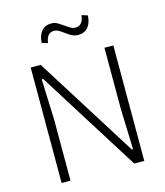

<svg xmlns="http://www.w3.org/2000/svg" viewBox="-118 -894 846 983"><g transform="rotate(-15 305.0 -402.0)"><path d="M173 -719Q175 -759 194 -781Q213 -803 246 -803Q263 -803 276.5 -795.5Q290 -788 310 -774Q328 -761 338.5 -755.5Q349 -750 361 -750Q400 -750 407 -804L438 -794Q436 -754 417 -732Q398 -710 365 -710Q348 -710 333 -717.5Q318 -725 299 -739Q269 -763 250 -763Q211 -763 204 -710ZM86 -612H139L478 -72L484 -74L477 -288V-612H524V0H471L132 -540L125 -538L133 -324V0H86Z"/></g></svg>

Font: Athiti Light
Style: Regular
Weight: 300
Designer: CadsonDemak Team
Foundry: CadsonDemak
Version: Version 1.032